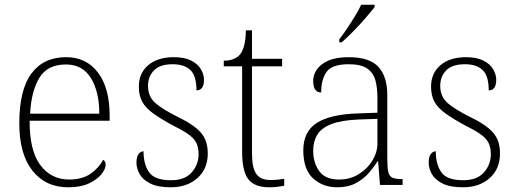

<svg xmlns="http://www.w3.org/2000/svg" viewBox="-20 -786 2196 816"><path d="M270 10Q174 10 118 -60.5Q62 -131 62 -262Q62 -404 113.5 -473.5Q165 -543 261 -543Q347 -543 396.5 -477.5Q446 -412 446 -294V-273H106Q105 -147 151 -85Q197 -23 274 -23Q330 -23 365.5 -48Q401 -73 418 -107Q429 -101 429 -86Q429 -68 411 -45.5Q393 -23 358 -6.5Q323 10 270 10ZM402 -303Q402 -396 366.5 -454Q331 -512 260 -512Q182 -512 147.5 -455.5Q113 -399 108 -303Z M706 10Q651 10 619 -6Q587 -22 573.5 -46Q560 -70 560 -95Q560 -120 569 -131.5Q578 -143 590 -143Q590 -87 614 -53.5Q638 -20 707 -20Q765 -20 794.5 -53Q824 -86 824 -131Q824 -155 816.5 -174Q809 -193 787 -210.5Q765 -228 722 -249Q666 -279 632.5 -303Q599 -327 584.5 -353.5Q570 -380 570 -418Q570 -475 610 -509Q650 -543 719 -543Q764 -543 792.5 -528.5Q821 -514 834 -491.5Q847 -469 847 -447Q847 -402 815 -402Q815 -464 789 -488.5Q763 -513 714 -513Q660 -513 634.5 -487Q609 -461 609 -421Q609 -375 641 -347.5Q673 -320 736 -289Q787 -264 814.5 -241Q842 -218 852.5 -192.5Q863 -167 863 -134Q863 -68 819 -29Q775 10 706 10Z M1124 10Q1062 10 1035.5 -24Q1009 -58 1009 -142V-504H931V-528Q973 -528 997 -551Q1008 -562 1016 -586.5Q1024 -611 1025 -657H1051V-536H1179V-504H1051V-134Q1051 -72 1069.5 -46.5Q1088 -21 1129 -21Q1159 -21 1188 -26V3Q1157 10 1124 10Z M1413 10Q1352 10 1310.5 -28Q1269 -66 1269 -147Q1269 -226 1325.5 -263Q1382 -300 1501 -304L1584 -307V-371Q1584 -413 1575.5 -444.5Q1567 -476 1541 -494.5Q1515 -513 1462 -513Q1391 -513 1368 -480.5Q1345 -448 1345 -393Q1311 -393 1311 -443Q1311 -466 1325.5 -489Q1340 -512 1373.5 -527.5Q1407 -543 1462 -543Q1551 -543 1588.5 -501.5Q1626 -460 1626 -383V-111Q1626 -75 1630 -56.5Q1634 -38 1646.5 -31.5Q1659 -25 1685 -25H1691V0H1595L1587 -100H1584Q1570 -77 1548 -51.5Q1526 -26 1493 -8Q1460 10 1413 10ZM1421 -23Q1468 -23 1505 -46Q1542 -69 1563 -104Q1584 -139 1584 -174V-281L1503 -278Q1430 -275 1388 -258.5Q1346 -242 1328.5 -213.5Q1311 -185 1311 -145Q1311 -95 1336.5 -59Q1362 -23 1421 -23ZM1422 -619Q1437 -638 1454.5 -664Q1472 -690 1488.5 -717Q1505 -744 1515 -766H1572V-756Q1559 -739 1534 -710Q1509 -681 1481 -652.5Q1453 -624 1432 -606H1422Z M1948 10Q1893 10 1861 -6Q1829 -22 1815.5 -46Q1802 -70 1802 -95Q1802 -120 1811 -131.5Q1820 -143 1832 -143Q1832 -87 1856 -53.5Q1880 -20 1949 -20Q2007 -20 2036.5 -53Q2066 -86 2066 -131Q2066 -155 2058.5 -174Q2051 -193 2029 -210.5Q2007 -228 1964 -249Q1908 -279 1874.5 -303Q1841 -327 1826.5 -353.5Q1812 -380 1812 -418Q1812 -475 1852 -509Q1892 -543 1961 -543Q2006 -543 2034.5 -528.5Q2063 -514 2076 -491.5Q2089 -469 2089 -447Q2089 -402 2057 -402Q2057 -464 2031 -488.5Q2005 -513 1956 -513Q1902 -513 1876.5 -487Q1851 -461 1851 -421Q1851 -375 1883 -347.5Q1915 -320 1978 -289Q2029 -264 2056.5 -241Q2084 -218 2094.5 -192.5Q2105 -167 2105 -134Q2105 -68 2061 -29Q2017 10 1948 10Z"/></svg>

Font: Noto Serif ExtraLight
Style: Regular
Weight: 200
Designer: Monotype Design Team
Foundry: Monotype Imaging Inc.
Version: Version 2.015; ttfautohint (v1.8.4.7-5d5b)